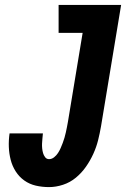

<svg xmlns="http://www.w3.org/2000/svg" viewBox="-20 -755 540 783"><path d="M180 8Q152 8 126 2Q100 -4 79 -19Q58 -34 44 -56Q30 -78 23.5 -103.5Q17 -129 16 -156Q15 -183 19 -211H155Q154 -201 153 -190.5Q152 -180 151.5 -170Q151 -160 152 -150Q153 -140 155.5 -131Q158 -122 164 -114Q170 -106 180 -106Q191 -106 200.5 -113.5Q210 -121 216.5 -131Q223 -141 227.5 -151.5Q232 -162 236 -172.5Q240 -183 243 -193.5Q246 -204 248.5 -215Q251 -226 253 -236.5Q255 -247 257 -258L317 -621H219V-735H474L392 -240Q387 -211 380 -183Q373 -155 360.5 -127.5Q348 -100 330.5 -75Q313 -50 289.5 -30.5Q266 -11 237 -1.5Q208 8 180 8Z"/></svg>

Font: Iosevka SS04 Heavy Oblique
Style: Regular
Weight: 900
Italic angle: -9°
Monospace: yes
Designer: Belleve Invis
Foundry: Belleve Invis
Version: Version 19.0.0; ttfautohint (v1.8.4)